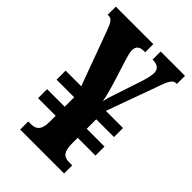

<svg xmlns="http://www.w3.org/2000/svg" viewBox="-213 -801 887 887"><g transform="rotate(45 230.5 -357.0)"><path d="M92 0H379V-53H360C322 -53 307 -72 307 -122V-161H423V-220H307V-282H423V-341H311L399 -584C420 -646 430 -661 453 -661H455V-714H296V-661H299C327 -661 345 -649 345 -623C345 -599 336 -570 326 -541L291 -435C281 -407 274 -384 269 -363C265 -390 255 -426 242 -468L212 -563C205 -587 198 -608 198 -624C198 -651 213 -661 243 -661H248V-714H3V-661H8C28 -661 37 -649 52 -608L150 -341H48V-282H163V-220H48V-161H163V-120C163 -74 147 -53 111 -53H92Z"/></g></svg>

Font: Noto Serif Armenian ExtraCondensed ExtraBold
Style: Regular
Weight: 800
Width: 2
Designer: Monotype Design Team
Foundry: Monotype Imaging Inc.
Version: Version 2.008